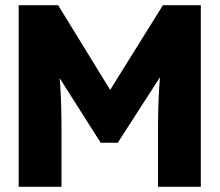

<svg xmlns="http://www.w3.org/2000/svg" viewBox="-20 -720 846 740"><path d="M52 0V-700H204L459 -285L350 -286L608 -700H754V0H589V-218Q589 -308 593.5 -380Q598 -452 609 -523L628 -471L434 -170H368L178 -469L197 -523Q208 -456 212.5 -385.5Q217 -315 217 -218V0Z"/></svg>

Font: Our Lexend
Style: Bold
Weight: 700
Designer: Bonnie Shaver-Troup, Thomas Jockin
Foundry: Lexend
Version: Version 1.007